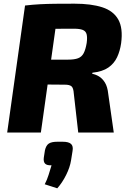

<svg xmlns="http://www.w3.org/2000/svg" viewBox="-20 -720 697 1043"><path d="M385 -700Q475 -700 535.5 -680.5Q596 -661 622.5 -614Q649 -567 638 -485Q632 -443 616 -409Q600 -375 568.5 -353Q537 -331 482 -325L481 -319Q499 -316 517.5 -305Q536 -294 550 -271.5Q564 -249 568 -210L598 0H405L381 -211Q379 -242 368.5 -251Q358 -260 333 -260Q259 -261 212 -261Q165 -261 133 -262Q101 -263 72 -265L87 -396H349Q384 -396 404 -403.5Q424 -411 434.5 -431Q445 -451 451 -487Q455 -517 450.5 -534Q446 -551 429.5 -557.5Q413 -564 383 -564Q280 -564 211.5 -562.5Q143 -561 119 -559L116 -690Q159 -695 197.5 -697Q236 -699 280 -699.5Q324 -700 385 -700ZM299 -690 202 0H19L116 -690ZM321 50Q353 50 366 62Q379 74 374 101L366 151Q360 189 339 231Q318 273 291 303L223 281Q236 256 244 230Q252 204 260 178Q234 179 224.5 168.5Q215 158 218 136L224 97Q230 70 245 60Q260 50 291 50Z"/></svg>

Font: Exo 2 ExtraBold
Style: Italic
Weight: 800
Italic angle: -8°
Designer: Natanael Gama
Foundry: Natanael Gama
Version: Version 2.010